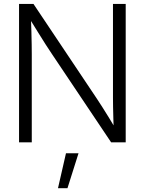

<svg xmlns="http://www.w3.org/2000/svg" viewBox="-20 -748 761 1009"><path d="M80.1 0V-727.5H155.8L489.3 -229Q502 -210 518.3 -184.3Q534.7 -158.7 552.2 -130.1Q569.8 -101.6 586.9 -72.3L577.6 -63Q576.7 -91.3 575.7 -123.3Q574.7 -155.3 574.2 -184.8Q573.7 -214.4 573.7 -233.9V-727.5H640.6V0H564L253.4 -463.4Q238.8 -484.9 220.5 -513.4Q202.1 -542 180.2 -577.6Q158.2 -613.3 131.8 -655.8L142.1 -668Q144 -622.1 145 -583.7Q146 -545.4 146.5 -515.1Q147 -484.9 147 -463.9V0ZM284.7 241.2 326.7 57.6H392.6L334.5 241.2Z"/></svg>

Font: Inter 28pt Light
Style: Regular
Weight: 300
Designer: Rasmus Andersson
Foundry: rsms
Version: Version 4.001;git-66647c0bb